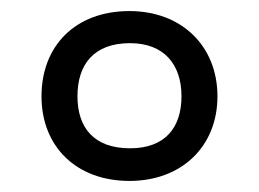

<svg xmlns="http://www.w3.org/2000/svg" viewBox="-20 -744 468 347"><path d="M214 -417C308 -417 373 -479 373 -570C373 -661 308 -724 214 -724C116 -724 55 -661 55 -570C55 -479 118 -417 214 -417ZM215 -476C149 -476 120 -514 120 -570C120 -628 150 -666 215 -666C276 -666 308 -628 308 -570C308 -514 279 -476 215 -476Z"/></svg>

Font: Noto Sans Newa
Style: Regular
Weight: 400
Designer: Monotype Design Team
Foundry: Monotype Imaging Inc.
Version: Version 2.007